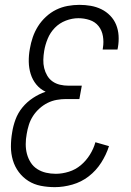

<svg xmlns="http://www.w3.org/2000/svg" viewBox="-20 -763 540 791"><path d="M206 8Q176 8 148 2.5Q120 -3 97 -17.5Q74 -32 57.5 -54Q41 -76 33 -103Q25 -130 25 -159Q25 -188 30 -217Q34 -244 44 -271Q54 -298 72.5 -320.5Q91 -343 116 -359.5Q141 -376 168 -385Q145 -396 129.5 -415Q114 -434 106.5 -458Q99 -482 98.5 -508.5Q98 -535 103 -562Q107 -586 115 -609.5Q123 -633 136.5 -654.5Q150 -676 169.5 -694Q189 -712 211.5 -723Q234 -734 258.5 -738.5Q283 -743 307 -743Q331 -743 354 -739Q377 -735 397.5 -725Q418 -715 434 -698.5Q450 -682 458.5 -661Q467 -640 468.5 -616.5Q470 -593 466 -569L464 -559H403L404 -566Q408 -590 404 -614Q400 -638 386 -655.5Q372 -673 349.5 -680.5Q327 -688 303 -688Q277 -688 251 -678Q225 -668 206 -648.5Q187 -629 176.5 -603.5Q166 -578 162 -553Q159 -535 158.5 -517Q158 -499 162 -482.5Q166 -466 174.5 -451.5Q183 -437 196.5 -427.5Q210 -418 227 -414Q244 -410 262 -410H317L307 -355H252Q233 -355 213.5 -351.5Q194 -348 176 -339Q158 -330 142.5 -316Q127 -302 116 -285Q105 -268 99 -249Q93 -230 90 -211Q86 -190 86 -169Q86 -148 91 -129Q96 -110 106.5 -93.5Q117 -77 133.5 -66.5Q150 -56 169.5 -51.5Q189 -47 210 -47Q236 -47 263.5 -55.5Q291 -64 313 -82.5Q335 -101 350.5 -126Q366 -151 373 -177L429 -161Q418 -126 397 -93Q376 -60 345.5 -36.5Q315 -13 278 -2.5Q241 8 206 8Z"/></svg>

Font: Iosevka Term Curly Light
Style: Italic
Weight: 300
Italic angle: -9°
Designer: Belleve Invis
Foundry: Belleve Invis
Version: Version 32.3.0